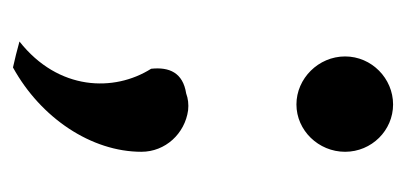

<svg xmlns="http://www.w3.org/2000/svg" viewBox="-185 -314 626 296"><g transform="rotate(90 128.0 -166.0)"><path d="M214 -71C214 -108 186 -138 150 -143C141 -144 132 -143 124 -140C92 -135 83 -114 86 -86C122 -29 120 57 44 117C58 121 71 124 84 127C162 84 214 6 214 -71ZM67 -385C67 -344 101 -310 141 -310C181 -310 214 -344 214 -385C214 -426 181 -459 141 -459C101 -459 67 -426 67 -385Z"/></g></svg>

Font: Bluebird
Style: Ext
Weight: 400
Designer: Jasper
Foundry: Cannot Into Space Fonts
Version: Version 0.98